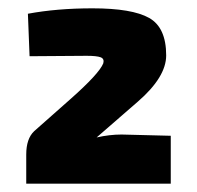

<svg xmlns="http://www.w3.org/2000/svg" viewBox="-20 -801 472 461"><path d="M51 -666 47 -768Q117 -781 202 -781Q297 -781 338 -758Q379 -735 379 -668Q379 -616 311 -557L212 -471Q243 -478 272 -478L390 -475V-360H43V-430Q43 -468 62 -486L149 -563Q218 -624 228 -649Q231 -660 221.5 -663.5Q212 -667 188 -667Z"/></svg>

Font: Ezarion Extra Bold
Style: Regular
Weight: 800
Designer: Natanael Gama
Version: Version 1.001;PS 001.001;hotconv 1.0.70;makeotf.lib2.5.58329